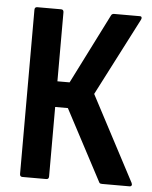

<svg xmlns="http://www.w3.org/2000/svg" viewBox="-49 -697 586 738"><g transform="rotate(5 243.5 -327.5)"><path d="M65 0Q55 0 55 -11V-644Q55 -655 65 -655H157Q167 -655 167 -644V-378H214L350 -648Q353 -655 362 -655H461Q467 -655 468 -650.5Q469 -646 466 -641L312 -342L485 -14Q488 -8 486 -4Q484 0 478 0H372Q368 0 365 -1Q362 -2 360 -7L216 -279H167V-11Q167 0 157 0Z"/></g></svg>

Font: Sofia Sans Condensed
Style: Bold
Weight: 700
Designer: Botio Nikoltchev, Ani Petrova
Foundry: lettersoup
Version: Version 4.101; ttfautohint (v1.8.4.7-5d5b)